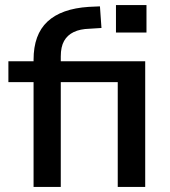

<svg xmlns="http://www.w3.org/2000/svg" viewBox="-20 -735 668 755"><path d="M112 0V-412H13V-494H139L112 -467V-500Q112 -599 166.5 -650Q221 -701 329 -708L373 -710L379 -625L332 -622Q295 -621 270 -609Q245 -597 232 -574Q219 -551 219 -513V-480L207 -494H551V0H443V-412H219V0ZM436 -607V-715H556V-607Z"/></svg>

Font: Nunito Sans 9pt SemiBold
Style: Regular
Weight: 600
Version: Version 3.101;gftools[0.9.27]